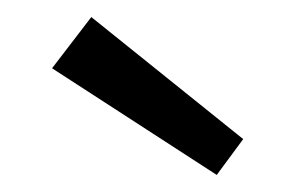

<svg xmlns="http://www.w3.org/2000/svg" viewBox="-20 -825 349 225"><path d="M87 -805 265 -662 234 -620 41 -745Z"/></svg>

Font: Bitter Thin
Style: Regular
Weight: 400
Version: Version 3.021